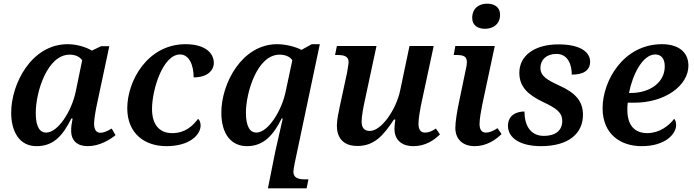

<svg xmlns="http://www.w3.org/2000/svg" viewBox="-20 -787 3784 1047"><path d="M179 10C270 10 321 -44 369 -141H376C370 -112 368 -94 368 -74C368 -19 403 10 458 10C522 10 578 -24 610 -50L589 -86C567 -73 547 -63 527 -63C506 -63 493 -79 493 -113C493 -139 504 -198 509 -220L576 -535H531L481 -511C452 -529 400 -546 349 -546C151 -546 41 -329 41 -173C41 -69 86 10 179 10ZM232 -64C199 -64 175 -92 175 -171C175 -286 238 -489 360 -489C388 -489 415 -479 428 -458L393 -288C370 -178 295 -64 232 -64Z M887 10C1016 10 1074 -53 1074 -103C1074 -119 1068 -133 1060 -139C1032 -101 990 -61 919 -61C847 -61 809 -110 809 -193C809 -298 868 -490 962 -490C1011 -490 1036 -433 1036 -365C1112 -365 1146 -404 1146 -444C1146 -498 1098 -546 992 -546C784 -546 674 -345 674 -197C674 -58 770 10 887 10Z M1481 40 1441 240H1652L1662 191H1641C1606 191 1580 182 1580 150C1580 142 1583 122 1587 103L1724 -546H1680L1624 -515C1594 -531 1541 -546 1491 -546C1300 -546 1187 -333 1187 -173C1187 -53 1243 10 1327 10C1421 10 1473 -55 1516 -141H1522C1516 -115 1490 -2 1481 40ZM1378 -64C1345 -64 1321 -94 1321 -173C1321 -277 1380 -489 1505 -489C1539 -489 1565 -475 1574 -458L1538 -289C1517 -184 1442 -64 1378 -64Z M2235 10C2300 10 2348 -23 2379 -54L2357 -86C2334 -71 2318 -64 2297 -64C2275 -64 2262 -80 2262 -111C2262 -139 2270 -184 2275 -210L2345 -536H2213L2162 -293C2140 -189 2060 -73 1997 -73C1962 -73 1952 -95 1952 -125C1952 -152 1961 -201 1969 -237L2033 -536H1817L1807 -487H1821C1859 -487 1881 -479 1881 -447C1881 -440 1876 -412 1872 -388L1834 -212C1827 -178 1817 -135 1817 -102C1817 -43 1845 9 1929 9C2022 9 2071 -49 2128 -135H2136C2133 -118 2131 -98 2131 -84C2131 -33 2161 10 2235 10Z M2625 -630C2666 -630 2707 -653 2707 -707C2707 -749 2675 -767 2636 -767C2591 -767 2555 -741 2555 -689C2555 -649 2585 -630 2625 -630ZM2569 10C2633 10 2684 -25 2715 -56L2693 -88C2670 -73 2650 -64 2629 -64C2607 -64 2595 -80 2595 -111C2595 -137 2603 -182 2609 -212L2678 -536H2463L2454 -487H2470C2507 -487 2526 -480 2526 -448C2526 -437 2524 -423 2520 -408L2483 -230C2473 -183 2463 -123 2463 -90C2463 -30 2501 10 2569 10Z M2930 10C3078 10 3159 -57 3159 -161C3159 -236 3117 -281 3031 -320C2961 -352 2927 -373 2927 -417C2927 -460 2959 -493 3014 -493C3078 -493 3098 -433 3098 -380C3160 -380 3198 -402 3198 -451C3198 -499 3151 -545 3025 -545C2894 -545 2812 -483 2812 -390C2812 -312 2861 -269 2943 -230C3013 -197 3046 -174 3046 -127C3046 -74 3007 -46 2946 -46C2869 -46 2840 -108 2840 -179C2798 -179 2750 -160 2750 -101C2750 -32 2821 10 2930 10Z M3479 10C3609 10 3667 -57 3667 -105C3667 -120 3663 -133 3656 -139C3628 -101 3575 -61 3510 -61C3438 -61 3401 -107 3401 -188C3401 -199 3401 -213 3403 -227H3439C3609 -227 3734 -322 3734 -429C3734 -502 3681 -546 3590 -546C3379 -546 3266 -346 3266 -197C3266 -57 3362 10 3479 10ZM3420 -280H3410C3429 -379 3484 -490 3553 -490C3586 -490 3605 -467 3605 -425C3605 -338 3525 -280 3420 -280Z"/></svg>

Font: Noto Serif SemiBold
Style: Italic
Weight: 600
Italic angle: -12°
Designer: Monotype Design Team
Foundry: Monotype Imaging Inc.
Version: Version 2.014